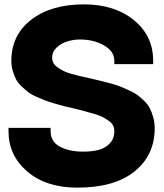

<svg xmlns="http://www.w3.org/2000/svg" viewBox="-20 -845 751 880"><path d="M397 -485Q426 -478 441.5 -474.5Q457 -471 486 -463Q515 -455 531 -448.5Q547 -442 571.5 -431Q596 -420 610.5 -409Q625 -398 641.5 -382Q658 -366 667 -348Q676 -330 682.5 -307Q689 -284 689 -257Q689 -134 597 -59.5Q505 15 334 15Q192 15 105.5 -58.5Q19 -132 19 -244V-259H212V-244Q212 -195 255 -172.5Q298 -150 361 -150Q400 -150 430.5 -157.5Q461 -165 482.5 -187Q504 -209 504 -244Q504 -258 498 -270Q492 -282 477.5 -292Q463 -302 449.5 -309Q436 -316 410 -323.5Q384 -331 367.5 -335.5Q351 -340 319 -348Q290 -354 275 -358Q260 -362 232 -370Q204 -378 187.5 -384.5Q171 -391 147 -401.5Q123 -412 109 -423Q95 -434 78.5 -449.5Q62 -465 53.5 -481.5Q45 -498 38.5 -520Q32 -542 32 -566Q32 -684 123 -754.5Q214 -825 365 -825Q505 -825 593.5 -753Q682 -681 682 -566V-551H504V-566Q504 -610 456.5 -637Q409 -664 347 -664Q319 -664 291 -656Q263 -648 241 -628.5Q219 -609 219 -581Q219 -567 225 -556Q231 -545 245 -535.5Q259 -526 271.5 -519.5Q284 -513 309 -506Q334 -499 350 -495.5Q366 -492 397 -485Z"/></svg>

Font: Neutral Face
Style: Bold
Weight: 700
Designer: Vadym Aksieiev
Version: Version 1.039;Fontself Maker 3.5.7